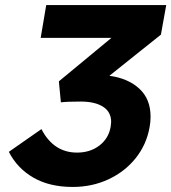

<svg xmlns="http://www.w3.org/2000/svg" viewBox="-20 -726 678 760"><path d="M638 -706H163L141 -576H421L213 -404L221 -321Q247 -324 299 -324Q356 -324 388 -303.5Q420 -283 420 -243Q420 -238 418 -224Q410 -178 373.5 -150Q337 -122 285 -122Q192 -122 144 -215L15 -125Q48 -60 112 -23Q176 14 268 14Q345 14 410 -16.5Q475 -47 517.5 -100.5Q560 -154 572 -222Q576 -242 576 -264Q576 -334 531.5 -375Q487 -416 413 -426L617 -589Z"/></svg>

Font: Geom Bold
Style: Bold Italic
Weight: 700
Italic angle: -10°
Version: Version 1.102